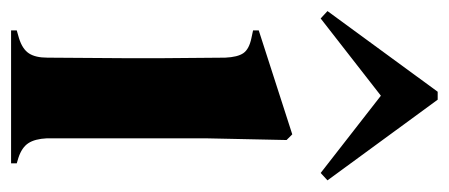

<svg xmlns="http://www.w3.org/2000/svg" viewBox="-258 -544 791 338"><g transform="rotate(90 137.0 -375.5)"><path d="M22 -10 36 -14Q55 -20 62.5 -31.5Q70 -43 70 -64L71 -210V-258L70 -377Q69 -399 62 -409Q55 -419 36 -423L22 -426V-436L205 -495L215 -485L212 -343V-210V-63Q213 -42 220.5 -30.5Q228 -19 246 -13L256 -10V0H22ZM-12 -557 130 -751H144L286 -557L273 -545L137 -651L1 -545Z"/></g></svg>

Font: DeepMind Serif Display
Style: Regular
Weight: 800
Designer: Frank Grießhammer / Modifications: Colophon Foundry
Foundry: Colophon Foundry
Version: Version 5.002